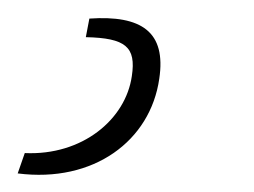

<svg xmlns="http://www.w3.org/2000/svg" viewBox="-44 26 287 217"><path d="M57 47 53 68C98 69 110 79 105 112C98 161 49 202 -16 199L-24 222C62 233 126 185 136 115C144 62 116 43 57 47Z"/></svg>

Font: Exo 2 Extra Light
Style: Italic
Weight: 250
Italic angle: -8°
Designer: Natanael Gama
Version: Version 1.001;PS 001.001;hotconv 1.0.88;makeotf.lib2.5.64775